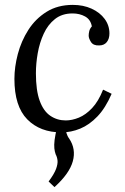

<svg xmlns="http://www.w3.org/2000/svg" viewBox="-20 -531 513 786"><path d="M203 235 179 212Q202 181 209.5 160.5Q217 140 215.5 126Q214 112 208 101Q204 90 202.5 76.5Q201 63 203.5 42Q206 21 214 -10L248 -16Q248 0 252 13.5Q256 27 263 36Q292 79 278 129.5Q264 180 203 235ZM278 -511Q321 -511 355 -495.5Q389 -480 408.5 -453.5Q428 -427 428 -394Q428 -372 417 -358.5Q406 -345 386 -345Q362 -344 352.5 -359Q343 -374 343 -385Q343 -394 345.5 -404Q348 -414 356 -423Q351 -451 328.5 -463.5Q306 -476 277 -476Q234 -476 205 -453Q176 -430 159 -393Q142 -356 134.5 -313.5Q127 -271 127 -231Q127 -161 142.5 -118.5Q158 -76 186 -57Q214 -38 249 -38Q275 -38 303 -49.5Q331 -61 357 -88.5Q383 -116 402 -164L437 -147Q412 -89 379 -54.5Q346 -20 308.5 -4.5Q271 11 232 11Q144 11 91.5 -42.5Q39 -96 39 -208Q39 -257 53 -310Q67 -363 96 -408.5Q125 -454 170.5 -482.5Q216 -511 278 -511Z"/></svg>

Font: Lora
Style: Italic
Weight: 400
Italic angle: -3°
Designer: Olga Karpushina, Alexei Vanyashin (Cyrillic)
Foundry: Cyreal
Version: Version 3.008